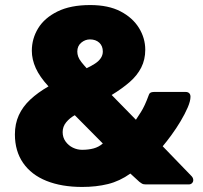

<svg xmlns="http://www.w3.org/2000/svg" viewBox="-20 -730 803 760"><path d="M305 10Q224 10 164 -14Q104 -38 71.5 -85Q39 -132 39 -198Q39 -240 54.5 -274Q70 -308 100 -336Q130 -364 172 -388Q137 -426 121.5 -460.5Q106 -495 106 -529Q106 -577 131 -618Q156 -659 207.5 -684.5Q259 -710 337 -710Q409 -710 457 -685Q505 -660 530 -619.5Q555 -579 555 -533Q555 -494 539 -462.5Q523 -431 493 -405Q463 -379 422 -354L518 -256Q522 -262 537.5 -286Q553 -310 569 -354Q572 -366 589 -366H715Q724 -366 729 -361Q734 -356 734 -347Q734 -330 723 -304.5Q712 -279 695 -250.5Q678 -222 659 -196Q640 -170 624 -151L739 -32Q745 -25 745 -17Q745 -10 740 -5Q735 0 727 0H557Q547 0 541.5 -3.5Q536 -7 532 -10L496 -43Q454 -13 407.5 -1.5Q361 10 305 10ZM305 -137Q330 -137 350.5 -142.5Q371 -148 387 -162L276 -274Q256 -263 242 -246Q228 -229 228 -207Q228 -186 239.5 -170Q251 -154 268.5 -145.5Q286 -137 305 -137ZM323 -460Q342 -469 356.5 -478.5Q371 -488 379 -500Q387 -512 387 -526Q387 -548 373 -561Q359 -574 336 -574Q317 -574 301.5 -561Q286 -548 286 -526Q286 -516 289.5 -506Q293 -496 302 -484.5Q311 -473 323 -460Z"/></svg>

Font: Rubik ExtraBold
Style: Regular
Weight: 800
Designer: Hubert and Fischer
Foundry: Hubert and Fischer
Version: Version 2.300;gftools[0.9.30]